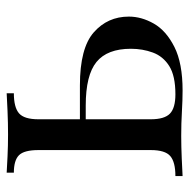

<svg xmlns="http://www.w3.org/2000/svg" viewBox="-16 -538 554 561"><g transform="rotate(-90 260.5 -257.0)"><path d="M269 -514V-493Q228 -493 210.5 -478Q193 -463 193 -421V-93Q193 -53 209.5 -37Q226 -21 266 -21Q320 -21 348.5 -39Q377 -57 388 -87Q399 -117 399 -151Q399 -220 360.5 -251.5Q322 -283 233 -283Q208 -283 183 -283Q158 -283 133 -283L131 -300Q172 -300 212 -300Q252 -300 292 -300Q401 -300 447 -259.5Q493 -219 493 -157Q493 -120 472.5 -84Q452 -48 404.5 -24Q357 0 277 0Q249 0 215 -2Q181 -4 145 -4Q114 -4 79 -2.5Q44 -1 27 0V-21Q68 -21 85.5 -36Q103 -51 103 -93V-421Q103 -463 88 -478Q73 -493 37 -493V-514Q53 -513 84.5 -511.5Q116 -510 149 -510Q182 -510 217 -511.5Q252 -513 269 -514Z"/></g></svg>

Font: Playfair Display
Style: Regular
Weight: 400
Designer: Claus Eggers Sørensen
Foundry: Claus Eggers Sørensen
Version: Version 1.203